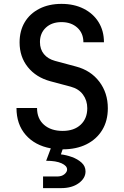

<svg xmlns="http://www.w3.org/2000/svg" viewBox="-20 -760 640 990"><path d="M202 210V150H275Q298 150 312 138.5Q326 127 326 114Q326 95 297.5 82Q269 69 218 69L242 5Q160 -10 112.5 -64.5Q65 -119 65 -203H171Q171 -148 207 -116.5Q243 -85 303 -85Q362 -85 396 -117Q430 -149 430 -202Q430 -242 408 -272Q386 -302 345 -313L240 -341Q166 -361 123.5 -414Q81 -467 81 -541Q81 -601 107.5 -645.5Q134 -690 183 -715Q232 -740 297 -740Q362 -740 411.5 -715Q461 -690 488.5 -645.5Q516 -601 516 -542H410Q410 -589 378.5 -617.5Q347 -646 297 -646Q247 -646 216.5 -617.5Q186 -589 186 -543Q186 -506 206.5 -481Q227 -456 264 -446L372 -417Q448 -397 492 -339Q536 -281 536 -202Q536 -137 507 -89.5Q478 -42 426 -16Q374 10 303 10L294 36Q321 39 350.5 49.5Q380 60 400.5 78.5Q421 97 421 124Q421 159 386 184.5Q351 210 295 210Z"/></svg>

Font: JetBrains Mono SemiBold
Style: Regular
Weight: 472
Monospace: yes
Designer: Philipp Nurullin, Konstantin Bulenkov
Foundry: JetBrains
Version: Version 2.305; ttfautohint (v1.8.4.7-5d5b)